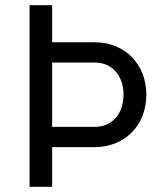

<svg xmlns="http://www.w3.org/2000/svg" viewBox="-20 -720 640 740"><path d="M94 0H181V-153H345C461 -153 544 -237 544 -355C544 -473 461 -557 345 -557H181V-700H94ZM181 -231V-479H345C412 -479 456 -429 456 -355C456 -281 412 -231 345 -231Z"/></svg>

Font: CommitMono
Style: 400Regular
Weight: 400
Monospace: yes
Designer: Eigil Nikolajsen
Foundry: Eigil Nikolajsen
Version: Version 1.143